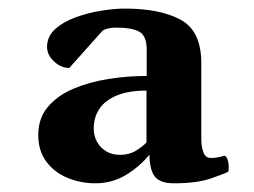

<svg xmlns="http://www.w3.org/2000/svg" viewBox="-20 -727 592 448"><path d="M202.6 -299.3Q168 -299.3 137.5 -312Q106.9 -324.7 88.1 -349.9Q69.3 -375 69.3 -412.1Q69.3 -451.2 91.6 -477.5Q113.8 -503.9 150.9 -519.8Q188 -535.6 232.7 -542.7Q277.3 -549.8 322.3 -549.8V-611.3Q322.3 -643.6 304.9 -653.1Q287.6 -662.6 250.5 -662.6Q241.2 -662.6 232.4 -660.6Q223.6 -658.7 218.8 -654.8L141.6 -568.4Q122.6 -568.4 106.2 -583.5Q89.8 -598.6 89.8 -617.7Q89.8 -642.1 108.9 -659.2Q127.9 -676.3 157 -686.8Q186 -697.3 216.8 -702.1Q247.6 -707 270.5 -707Q353.5 -707 401.6 -680.9Q449.7 -654.8 449.7 -579.6V-403.3Q449.7 -383.8 454.8 -371.1Q460 -358.4 471.7 -358.4Q484.9 -358.4 499 -362.3Q505.9 -366.2 509.8 -357.7Q513.7 -349.1 513.7 -336.4Q513.7 -333 513.4 -329.8Q513.2 -326.7 511.7 -325.7Q503.9 -321.8 471.7 -310.5Q439.5 -299.3 385.7 -299.3Q365.2 -299.3 352.8 -305.7Q340.3 -312 334.7 -326.7Q329.1 -341.3 328.6 -366.2Q306.2 -338.4 273.9 -318.8Q241.7 -299.3 202.6 -299.3ZM259.8 -365.7Q281.7 -365.7 297.4 -375.5Q313 -385.3 321.8 -394.5V-515.6Q280.3 -515.6 252.9 -504.4Q225.6 -493.2 212.2 -473.4Q198.7 -453.6 198.7 -427.2Q198.7 -409.7 206.5 -395.8Q214.4 -381.8 228 -373.8Q241.7 -365.7 259.8 -365.7Z"/></svg>

Font: Gelasio
Style: Bold
Weight: 700
Designer: Eben Sorkin
Foundry: Eben Sorkin
Version: Version 1.008